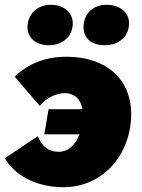

<svg xmlns="http://www.w3.org/2000/svg" viewBox="-20 -768 593 802"><path d="M245 14C415 14 528 -129 528 -291C528 -439 422 -531 258 -531C170 -531 100 -503 41 -448L146 -326C174 -359 214 -379 251 -379C286 -379 316 -359 324 -312H183L165 -207H312C296 -164 266 -134 226 -134C183 -134 157 -154 138 -199L0 -107C51 -22 150 14 245 14ZM185 -579C238 -579 284 -613 284 -671C284 -717 245 -748 193 -748C137 -748 95 -711 95 -654C95 -610 130 -579 185 -579ZM417 -579C474 -579 519 -613 519 -671C519 -717 481 -748 424 -748C369 -748 329 -711 329 -654C329 -609 362 -579 417 -579Z"/></svg>

Font: Fixel Display Black
Style: Italic
Weight: 900
Italic angle: -10°
Designer: AlfaBravo + MacPaw
Foundry: Kyrylo Tkachov, Marchela Mozhyna, Serhii Makarenko, Maria Weinstein, Zakhar Kryvoshyya
Version: Version 1.210;Glyphs 3.2 (3217)